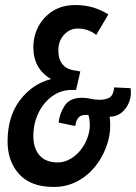

<svg xmlns="http://www.w3.org/2000/svg" viewBox="-20 -730 538 760"><path d="M193 10Q102 10 56 -40.5Q10 -91 10 -170Q10 -269 59 -333.5Q108 -398 182 -417Q112 -458 112 -543Q112 -588 132.5 -626Q153 -664 190 -687Q227 -710 278 -710Q317 -710 348.5 -700.5Q380 -691 409 -673L361 -592Q342 -606 324.5 -611.5Q307 -617 287 -617Q256 -617 233.5 -592.5Q211 -568 211 -531Q211 -456 284 -450L298 -447L281 -374H264Q221 -374 186.5 -349Q152 -324 132 -282.5Q112 -241 112 -191Q112 -143 136.5 -115Q161 -87 209 -87Q236 -87 262 -103Q288 -119 306.5 -146Q325 -173 332.5 -206.5Q340 -240 330 -275Q323 -275 317 -275Q283 -275 278 -231L212 -245Q216 -282 236.5 -312.5Q257 -343 304 -343Q322 -343 339 -339Q356 -335 373 -335Q400 -335 414.5 -344.5Q429 -354 432 -384L497 -381Q501 -351 491 -325.5Q481 -300 461 -284Q441 -268 414 -268Q421 -216 406.5 -166.5Q392 -117 361.5 -77Q331 -37 288 -13.5Q245 10 193 10Z"/></svg>

Font: Georama Condensed SemiBold
Style: Italic
Weight: 600
Width: 3
Italic angle: -9°
Designer: Jean-Baptiste Levee
Foundry: Production Type
Version: Version 1.000